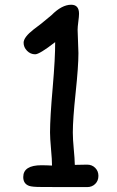

<svg xmlns="http://www.w3.org/2000/svg" viewBox="-20 -781 490 802"><path d="M343.8 0.5H246.6L149.9 0Q115.7 0 102.1 -4.4Q77.1 -13.2 77.1 -41.5Q77.1 -90.8 153.8 -90.8L177.2 -90.3L197.3 -89.4Q197.3 -112.8 193.1 -158.7Q189 -204.6 189 -227.5Q189 -289.6 200.2 -416Q210.9 -540.5 210.4 -605Q145 -554.2 127 -554.2Q107.4 -554.2 93 -568.8Q78.6 -583.5 78.6 -602.5Q78.6 -625.5 120.6 -658.2Q147 -676.8 195.3 -717.8Q238.3 -761.2 277.3 -761.2Q310.1 -761.2 310.1 -723.6Q310.1 -712.4 307.1 -690.2Q304.2 -668 304.2 -656.7Q304.2 -640.6 305.9 -607.9Q307.6 -575.2 307.6 -559.1Q307.6 -503.4 295.9 -393.1Q284.2 -282.7 284.2 -227.5Q284.2 -199.2 288.1 -158.7Q292 -118.2 292.5 -92.3L343.8 -93.3Q364.3 -93.3 377.7 -79.8Q391.1 -66.4 391.1 -46.4Q391.1 -25.9 377.7 -12.7Q364.3 0.5 343.8 0.5Z"/></svg>

Font: Righma Çiddhi
Style: Regular
Weight: 400
Designer: R.S. Wihananto
Foundry: R.S. Wihananto
Version: Version 2.0.1